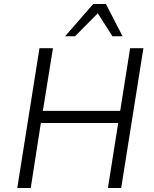

<svg xmlns="http://www.w3.org/2000/svg" viewBox="-20 -948 777 968"><path d="M67 0 179 -705H247L196 -389H586L636 -705H703L591 0H524L576 -328H186L135 0ZM308 -765 450 -928H514L598 -765H547L473 -881L358 -765Z"/></svg>

Font: Nunito Sans 7pt SemiCondensed Light
Style: Italic
Weight: 300
Width: 4
Italic angle: -9°
Designer: Vernon Adams
Foundry: Vernon Adams
Version: Version 3.101;gftools[0.9.27]